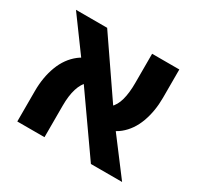

<svg xmlns="http://www.w3.org/2000/svg" viewBox="-132 -759 946 917"><g transform="rotate(30 341.0 -301.0)"><path d="M470 0 210 -370 40 -602H212L456 -246L642 0ZM64 0V-168Q64 -244 87.5 -306Q111 -368 158.5 -405Q206 -442 276 -442L321 -348Q286 -348 262 -327Q238 -306 226 -267.5Q214 -229 214 -174V0ZM405 -175 355 -267Q393 -267 416 -288Q439 -309 449.5 -347.5Q460 -386 460 -440V-602H610V-446Q610 -372 587.5 -310.5Q565 -249 519.5 -212Q474 -175 405 -175Z"/></g></svg>

Font: Noto Sans Hebrew
Style: Bold
Weight: 700
Designer: Monotype Design Team
Foundry: Monotype Imaging Inc.
Version: Version 2.003